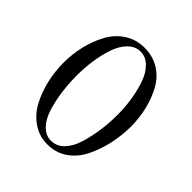

<svg xmlns="http://www.w3.org/2000/svg" viewBox="-190 -854 1002 1002"><g transform="rotate(45 310.5 -353.0)"><path d="M68 -357Q68 -421 82.5 -482Q97 -543 125.5 -595.5Q154 -648 202.5 -679.5Q251 -711 312 -711Q374 -711 422 -681Q470 -651 497.5 -600Q525 -549 539 -490Q553 -431 553 -366Q552 -299 538 -236.5Q524 -174 496.5 -118Q469 -62 421 -28.5Q373 5 310 5Q250 5 202 -27.5Q154 -60 125.5 -113.5Q97 -167 82.5 -229.5Q68 -292 68 -357ZM164 -359Q164 -300 171.5 -244Q179 -188 194.5 -136.5Q210 -85 240 -53.5Q270 -22 310 -22Q351 -22 381.5 -53.5Q412 -85 428 -137.5Q444 -190 452 -246.5Q460 -303 460 -364Q460 -419 451.5 -473Q443 -527 426.5 -575Q410 -623 380 -652.5Q350 -682 312 -682Q273 -682 243 -652Q213 -622 196.5 -573.5Q180 -525 172 -470.5Q164 -416 164 -359Z"/></g></svg>

Font: Dihjauti
Style: Bold
Weight: 700
Designer: T. Christopher White
Version: Version 3.0.0